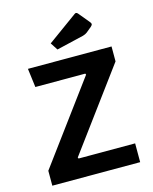

<svg xmlns="http://www.w3.org/2000/svg" viewBox="-124 -925 803 1007"><g transform="rotate(-15 277.5 -421.5)"><path d="M33 -81 355 -517 352 -523H81L68 -625H522V-544L200 -108L203 -102H510V0H33ZM218 -723 378 -839Q383 -843 387 -843Q392 -843 397 -837L445 -779Q452 -771 452 -766Q452 -760 444 -753L415 -729Q406 -722 392 -718L244 -683Z"/></g></svg>

Font: Changa Medium
Style: Regular
Weight: 500
Designer: Eduardo Rodriguez Tunni
Foundry: Eduardo Rodriguez Tunni
Version: Version 2.002; ttfautohint (v1.5) -l 8 -r 50 -G 150 -x 14 -H